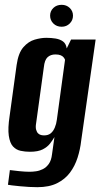

<svg xmlns="http://www.w3.org/2000/svg" viewBox="-20 -658 417 797"><path d="M135 119Q121 119 101 118Q81 117 62 115Q43 113 29.5 111.5Q16 110 13 109L21 48Q35 50 60 52.5Q85 55 103 55Q115 55 129.5 53Q144 51 158 44Q172 37 182.5 22.5Q193 8 196 -18L206 -89Q199 -77 188 -62.5Q177 -48 157.5 -38Q138 -28 104 -28Q84 -28 65.5 -32Q47 -36 34 -50Q21 -64 16.5 -94.5Q12 -125 20 -177L49 -388Q56 -438 77 -462Q98 -486 124 -493.5Q150 -501 172 -501Q193 -501 211 -498Q229 -495 241.5 -486Q254 -477 257 -457L275 -494H377L317 -74Q313 -38 302 -3.5Q291 31 270.5 58.5Q250 86 217 102.5Q184 119 135 119ZM163 -96Q180 -96 190.5 -104.5Q201 -113 207.5 -128.5Q214 -144 216 -161L250 -410Q248 -415 244 -420Q240 -425 232 -428.5Q224 -432 210 -432Q190 -432 177.5 -420.5Q165 -409 162 -379L130 -147Q127 -130 130 -119.5Q133 -109 138.5 -104Q144 -99 150.5 -97.5Q157 -96 163 -96ZM236 -547Q215 -547 201.5 -560.5Q188 -574 188 -593Q188 -612 201.5 -625Q215 -638 236 -638Q256 -638 269.5 -625Q283 -612 283 -593Q283 -574 269.5 -560.5Q256 -547 236 -547Z"/></svg>

Font: Alumni Sans
Style: Bold Italic
Weight: 700
Italic angle: -8°
Designer: Robert E. Leuschke
Foundry: Robert E. Leuschke
Version: Version 1.016